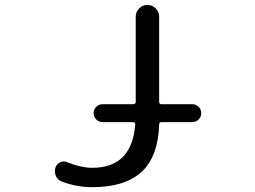

<svg xmlns="http://www.w3.org/2000/svg" viewBox="-20 -775 1040 784"><path d="M399.4 -276.4Q383.8 -276.4 373 -287.1Q362.3 -297.9 362.3 -313Q362.3 -328.1 373 -338.9Q383.8 -349.6 399.4 -349.6H524.4Q534.2 -349.6 534.2 -359.4V-707Q534.2 -726.6 548.3 -740.7Q562.5 -754.9 582 -754.9Q601.6 -754.9 615.7 -740.7Q629.9 -726.6 629.9 -707V-359.4Q629.9 -349.6 639.6 -349.6H764.6Q780.3 -349.6 791 -338.9Q801.8 -328.1 801.8 -313Q801.8 -297.9 791 -287.1Q780.3 -276.4 764.6 -276.4H639.6Q629.9 -276.4 629.9 -266.6Q626 -139.6 561.5 -76.2Q493.2 -10.7 356.4 -10.7Q291 -10.7 231.4 -34.2Q215.8 -40 208 -56.6Q204.1 -66.4 204.1 -76.2Q204.1 -83 206.1 -89.8Q210.9 -105.5 225.6 -112.3Q240.2 -119.1 254.9 -112.3Q311.5 -89.8 356.4 -89.8Q518.6 -89.8 532.2 -266.6Q533.2 -270.5 530.3 -273.4Q527.3 -276.4 523.4 -276.4Z"/></svg>

Font: Rounded-X Mgen+ 2m regular
Style: Regular
Weight: 400
Designer: [Source Han Sans]
Ryoko NISHIZUKA  (kana & ideographs); Paul D. Hunt (Latin, Greek & Cyrillic); Wenlong ZHANG  (bopomofo
Version: Version 1.059.20150602